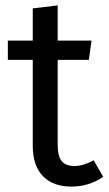

<svg xmlns="http://www.w3.org/2000/svg" viewBox="-20 -677 401 709"><path d="M361 -24Q309 12 243 12Q176 12 138.5 -26.5Q101 -65 101 -138V-456H9V-527H101V-646L193 -657V-527H318L308 -456H193V-142Q193 -101 207.5 -82.5Q222 -64 256 -64Q287 -64 326 -85Z"/></svg>

Font: Fira GO
Style: Regular
Weight: 400
Designer: Carrois Corporate
Foundry: Carrois Corporate GbR
Version: Version 0.300